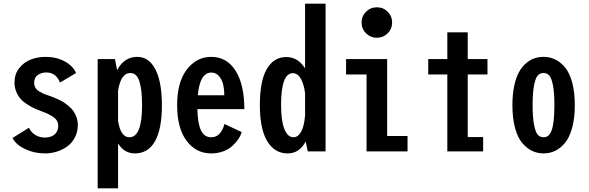

<svg xmlns="http://www.w3.org/2000/svg" viewBox="-20 -820 3190 1040"><path d="M223.5 11Q165.5 11 116 -12.5Q66.5 -36 47.5 -72.5L137 -128Q148.5 -103 171.2 -89Q194 -75 223 -75Q256 -75 275.8 -91.5Q295.5 -108 295.5 -140Q295.5 -155.5 286.8 -168.5Q278 -181.5 260.8 -191.5Q243.5 -201.5 231.2 -207Q219 -212.5 198.5 -220Q177 -228 161.2 -235.5Q145.5 -243 124.8 -256.5Q104 -270 90.8 -285.2Q77.5 -300.5 68 -323.2Q58.5 -346 58.5 -373Q58.5 -418 83.5 -450.2Q108.5 -482.5 146 -497.2Q183.5 -512 227.5 -512Q286 -512 331 -487.2Q376 -462.5 392 -424.5L304.5 -372.5Q295.5 -399 276.5 -413.2Q257.5 -427.5 231.5 -427.5Q203 -427.5 184 -413.2Q165 -399 165 -371.5Q165 -356.5 172.2 -344.5Q179.5 -332.5 193 -324.5Q206.5 -316.5 216.2 -312.2Q226 -308 240.5 -303.5Q256 -298 264.2 -295Q272.5 -292 292 -283.2Q311.5 -274.5 323.5 -266.8Q335.5 -259 352 -245.5Q368.5 -232 378 -218Q387.5 -204 394.5 -184.5Q401.5 -165 401.5 -143.5Q401.5 -106.5 386.2 -76.5Q371 -46.5 345.5 -27.8Q320 -9 288.5 1Q257 11 223.5 11Z M509 -500H602.5L614.5 -440Q652.5 -512 723.5 -512Q787 -512 822 -443.8Q857 -375.5 857 -249Q857 -121.5 819.8 -55.2Q782.5 11 710.5 11Q653 11 619.5 -43V200H509ZM685.5 -424.5Q635 -424.5 619.5 -329V-164.5Q633.5 -76.5 681 -76.5Q749.5 -76.5 749.5 -249Q749.5 -335 735 -379.8Q720.5 -424.5 685.5 -424.5Z M1289.5 -104.5Q1284 -86 1271.5 -67.2Q1259 -48.5 1239.5 -30.2Q1220 -12 1189.8 -0.5Q1159.5 11 1124 11Q1042 11 990.8 -57.2Q939.5 -125.5 939.5 -250.5Q939.5 -375 992 -443.5Q1044.5 -512 1124 -512Q1209 -512 1256.2 -436.5Q1303.5 -361 1303.5 -229H1049Q1051 -150.5 1068.8 -113.5Q1086.5 -76.5 1124 -76.5Q1153.5 -76.5 1171.2 -98Q1189 -119.5 1195.5 -148.5ZM1125 -427Q1062.5 -427 1051.5 -304H1195Q1195 -334.5 1189.2 -360.5Q1183.5 -386.5 1167 -406.8Q1150.5 -427 1125 -427Z M1743.5 0H1647L1636 -53.5Q1601.5 11 1538 11Q1467.5 11 1427.5 -55.2Q1387.5 -121.5 1387.5 -251Q1387.5 -381 1425 -446Q1462.5 -511 1530.5 -511Q1594 -511 1632.5 -449.5V-800H1743.5ZM1502.5 -251Q1502.5 -166 1520.2 -121.2Q1538 -76.5 1570 -76.5Q1589 -76.5 1602.8 -94.2Q1616.5 -112 1623.2 -137.2Q1630 -162.5 1632.5 -195V-314Q1627.5 -360.5 1610.2 -392Q1593 -423.5 1566 -423.5Q1502.5 -423.5 1502.5 -251Z M2080 -639.5Q2056 -615.5 2021.5 -615.5Q1987 -615.5 1962.8 -639.5Q1938.5 -663.5 1938.5 -698Q1938.5 -732.5 1962.8 -756.5Q1987 -780.5 2021.5 -780.5Q2056 -780.5 2080 -756.5Q2104 -732.5 2104 -698Q2104 -663.5 2080 -639.5ZM2077 -83.5H2187.5V0H1965.5V-416.5H1854.5V-500H2077Z M2513.5 -77.5H2597V0H2403V-416.5H2299.5V-500H2403V-645H2513.5V-500H2620.5V-416.5H2513.5Z M2755.5 -251Q2755.5 -308 2765 -353.5Q2774.5 -399 2790.5 -428.2Q2806.5 -457.5 2828.8 -476.8Q2851 -496 2874.5 -504Q2898 -512 2924.5 -512Q2957.5 -512 2986.2 -498.5Q3015 -485 3039.8 -456Q3064.5 -427 3079 -374.5Q3093.5 -322 3093.5 -251Q3093.5 -180 3079 -127.2Q3064.5 -74.5 3039.8 -45.2Q3015 -16 2986.2 -2.5Q2957.5 11 2924.5 11Q2891.5 11 2862.8 -2.5Q2834 -16 2809 -45.2Q2784 -74.5 2769.8 -127.2Q2755.5 -180 2755.5 -251ZM2924.5 -76.5Q2938.5 -76.5 2948.5 -84Q2958.5 -91.5 2966.5 -110Q2974.5 -128.5 2978.8 -163.8Q2983 -199 2983 -251Q2983 -318.5 2975.2 -358Q2967.5 -397.5 2955.2 -411Q2943 -424.5 2924.5 -424.5Q2905 -424.5 2892.8 -411Q2880.5 -397.5 2872.8 -358Q2865 -318.5 2865 -251Q2865 -182.5 2873 -142.8Q2881 -103 2893.2 -89.8Q2905.5 -76.5 2924.5 -76.5Z"/></svg>

Font: League Mono Condensed Medium
Style: Regular
Weight: 500
Width: 1
Designer: Tyler Finck
Foundry: The League of Moveable Type / Tyler Finck
Version: Version 2.210